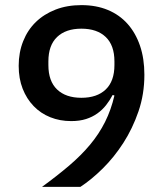

<svg xmlns="http://www.w3.org/2000/svg" viewBox="-20 -730 640 750"><path d="M544 -438Q544 -362 521 -295Q498 -228 462 -172Q426 -116 381.5 -72Q337 -28 294 0H144Q203 -43 250 -83Q297 -123 332 -165Q367 -207 390.5 -254Q414 -301 427 -357L420 -359Q409 -338 394.5 -319.5Q380 -301 360.5 -287Q341 -273 316 -265Q291 -257 258 -257Q214 -257 176.5 -272Q139 -287 111.5 -315.5Q84 -344 68.5 -383.5Q53 -423 53 -473Q53 -525 70.5 -569Q88 -613 120 -644Q152 -675 197 -692.5Q242 -710 298 -710Q356 -710 401.5 -691Q447 -672 478.5 -636.5Q510 -601 527 -551Q544 -501 544 -438ZM298 -348Q359 -348 393 -380.5Q427 -413 427 -476V-490Q427 -553 393 -585.5Q359 -618 298 -618Q237 -618 203 -585.5Q169 -553 169 -490V-476Q169 -413 203 -380.5Q237 -348 298 -348Z"/></svg>

Font: IBM Plex Sans Thai Medium
Style: Regular
Weight: 500
Designer: Mike Abbink, Paul van der Laan, Pieter van Rosmalen, Ben Mitchell, Mark Frömberg
Foundry: Bold Monday
Version: Version 1.1